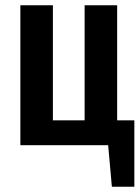

<svg xmlns="http://www.w3.org/2000/svg" viewBox="-20 -549 531 726"><path d="M423 -94H488V157H403L389 0H57V-529H180V-94H300V-529H423Z"/></svg>

Font: Fira Sans Extra Condensed Medium
Style: Regular
Weight: 500
Width: 1
Designer: Carrois Corporate & Edenspiekermann AG
Foundry: Carrois Corporate GbR & Edenspiekermann AG
Version: Version 4.203